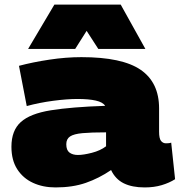

<svg xmlns="http://www.w3.org/2000/svg" viewBox="-20 -810 786 840"><path d="M30 -168Q30 -239 71 -276Q112 -313 202.5 -327.5Q293 -342 440 -347Q430 -363 399 -370Q368 -377 319 -377Q273 -377 212.5 -369Q152 -361 97 -346L63 -522Q123 -538 196 -549Q269 -560 336 -560Q515 -560 595.5 -504.5Q676 -449 676 -336V-234Q676 -204 684.5 -193.5Q693 -183 706 -183Q711 -183 717.5 -183.5Q724 -184 729 -186L746 -26Q721 -10 687.5 0Q654 10 613 10Q558 10 521.5 -8Q485 -26 466 -66Q413 -30 355.5 -10Q298 10 223 10Q168 10 124.5 -10Q81 -30 55.5 -69.5Q30 -109 30 -168ZM270 -179Q270 -153 284 -142.5Q298 -132 321 -132Q345 -132 382 -141.5Q419 -151 444 -170V-231Q379 -231 341 -227.5Q303 -224 286.5 -213Q270 -202 270 -179ZM103 -596 218 -790H508L616 -596H410L359 -675L309 -596Z"/></svg>

Font: Georama Expanded Black
Style: Regular
Weight: 900
Width: 7
Designer: Jean-Baptiste Levee
Foundry: Production Type
Version: Version 1.000